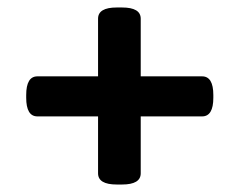

<svg xmlns="http://www.w3.org/2000/svg" viewBox="-20 -493 640 513"><path d="M292 0Q242 0 242 -30V-182H80Q50 -182 50 -232V-239Q50 -289 80 -289H242V-443Q242 -473 292 -473H306Q356 -473 356 -443V-289H520Q550 -289 550 -239V-232Q550 -182 520 -182H356V-30Q356 0 306 0Z"/></svg>

Font: Asap Expanded
Style: Bold
Weight: 700
Width: 7
Designer: Pablo Cosgaya
Foundry: Omnibus-Type
Version: Version 3.001; ttfautohint (v1.8.4.7-5d5b)